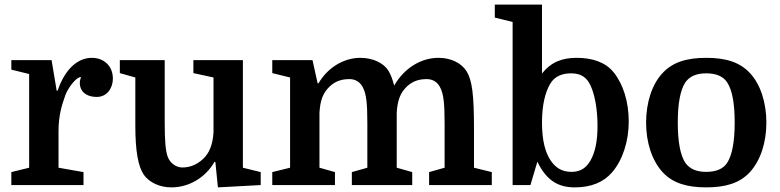

<svg xmlns="http://www.w3.org/2000/svg" viewBox="-20 -800 3370 830"><path d="M330 -467C325 -450 325 -449 325 -440C325 -411 346 -381 399 -381C443 -381 468 -420 468 -460C468 -515 429 -550 377 -550C314 -550 260 -499 229 -408H225L203 -540H29V-499L106 -480V-75L29 -56V0H341V-56L233 -75V-232C233 -301 247 -345 263 -390C273 -417 308 -467 330 -467Z M498 -540V-484L565 -465V-259C565 -146 577 -81 602 -44C626 -11 670 10 721 10C797 10 868 -32 907 -100H911L922 10L1107 0V-56L1030 -75V-540H816V-484L903 -465V-228C900 -176 885 -138 858 -113C833 -90 804 -76 768 -76C743 -76 715 -93 704 -125C696 -150 692 -187 692 -272V-540Z M1157 -56V0H1428V-56L1361 -75V-312C1364 -367 1377 -400 1406 -427C1431 -450 1458 -458 1491 -458C1515 -458 1539 -447 1552 -415C1563 -390 1568 -355 1568 -268V-75L1501 -56V0H1762V-56L1695 -75V-312C1698 -367 1711 -400 1740 -427C1765 -450 1792 -458 1825 -458C1849 -458 1873 -447 1886 -415C1897 -390 1902 -355 1902 -268V-75L1835 -56V0H2106V-56L2029 -75V-245C2029 -391 2021 -453 1997 -492C1974 -528 1929 -550 1876 -550C1799 -550 1727 -505 1684 -430C1677 -457 1669 -479 1658 -496C1638 -527 1593 -550 1538 -550C1465 -550 1396 -507 1357 -440H1353L1331 -540H1157V-484L1234 -465V-75Z M2698 -275C2698 -360 2674 -436 2633 -487C2598 -531 2541 -550 2473 -550C2412 -550 2363 -533 2323 -482V-780H2119V-724L2196 -705V0H2273L2303 -101C2344 -16 2397 10 2465 10C2535 10 2589 -12 2626 -55C2671 -107 2698 -188 2698 -275ZM2323 -270C2323 -350 2338 -402 2358 -437C2378 -472 2413 -483 2449 -483C2492 -483 2517 -465 2533 -430C2550 -393 2563 -332 2563 -256C2563 -187 2552 -140 2532 -105C2515 -77 2493 -57 2450 -57C2407 -57 2379 -77 2358 -110C2338 -142 2323 -190 2323 -270Z M3293 -270C3293 -355 3268 -436 3221 -485C3177 -532 3116 -550 3033 -550C2950 -550 2889 -532 2845 -485C2798 -436 2773 -355 2773 -270C2773 -185 2798 -106 2845 -55C2889 -8 2950 10 3033 10C3116 10 3177 -8 3221 -55C3268 -106 3293 -185 3293 -270ZM2942 -97C2921 -130 2910 -187 2910 -270C2910 -353 2921 -410 2942 -443C2961 -470 2990 -483 3033 -483C3076 -483 3107 -470 3124 -443C3145 -411 3156 -354 3156 -270C3156 -187 3145 -130 3124 -97C3107 -70 3076 -57 3033 -57C2990 -57 2961 -70 2942 -97Z"/></svg>

Font: Domine
Style: Bold
Weight: 700
Designer: Pablo Impallari, Rodrigo Fuenzalida, Brenda Gallo
Foundry: Pablo Impallari, Rodrigo Fuenzalida, Brenda Gallo
Version: Version 2.000